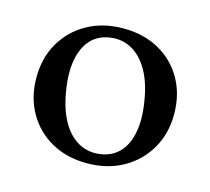

<svg xmlns="http://www.w3.org/2000/svg" viewBox="-78 -572 741 676"><g transform="rotate(15 292.5 -234.0)"><path d="M294 -480.5Q368 -480.5 424.2 -449Q480.5 -417.5 512 -362Q543.5 -306.5 543.5 -233.5Q543.5 -163.5 511.2 -108Q479 -52.5 422.2 -20.5Q365.5 11.5 290.5 11.5Q217 11.5 161 -20Q105 -51.5 73.2 -107.2Q41.5 -163 41.5 -235Q41.5 -306.5 73.8 -361.8Q106 -417 162.8 -448.8Q219.5 -480.5 294 -480.5ZM329.5 -32Q371 -38 397.2 -66Q423.5 -94 432.2 -141.8Q441 -189.5 430 -254Q419.5 -319 394.5 -362Q369.5 -405 333.8 -424.2Q298 -443.5 255.5 -437Q213.5 -431 187.5 -402.8Q161.5 -374.5 152.8 -327Q144 -279.5 155 -214.5Q165.5 -149.5 190.5 -106.5Q215.5 -63.5 251.2 -44.5Q287 -25.5 329.5 -32Z"/></g></svg>

Font: Fraunces 10pt
Style: Regular
Weight: 400
Version: Version 1.000;[b76b70a41]